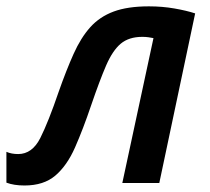

<svg xmlns="http://www.w3.org/2000/svg" viewBox="-56 -568 653 596"><path d="M20 7.8Q-12.7 7.8 -36.1 -1V-96.7Q-20.5 -89.8 0.5 -89.8Q43.9 -89.8 69.1 -139.6Q94.2 -189.5 126 -282.7Q149.9 -350.6 172.4 -400.6Q194.8 -450.7 224.1 -483.4Q253.4 -516.1 296.9 -532.2Q340.3 -548.3 406.2 -548.3Q447.8 -548.3 485.4 -541.7Q522.9 -535.2 549.8 -526.4L438.5 0H323.7L420.4 -449.7Q413.1 -451.2 404.5 -452.4Q396 -453.6 385.7 -453.6Q344.2 -453.6 318.8 -432.4Q293.5 -411.1 273.4 -364.7Q253.4 -318.4 227.5 -242.7Q201.7 -166.5 176.8 -110.1Q151.9 -53.7 115.7 -22.9Q79.6 7.8 20 7.8Z"/></svg>

Font: Open Sans SemiBold
Style: Italic
Weight: 600
Italic angle: -12°
Designer: Monotype Design Team
Foundry: Monotype Imaging Inc.
Version: Version 3.003; ttfautohint (v1.8.4)